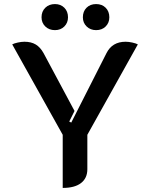

<svg xmlns="http://www.w3.org/2000/svg" viewBox="-20 -914 737 943"><path d="M288 -252 40 -696Q49 -701 67 -705Q85 -709 100 -709Q133 -709 155.5 -695.5Q178 -682 194 -653L346 -369L320 -317L330 -312L503 -653Q531 -709 597 -709Q612 -709 630 -705Q648 -701 657 -696L409 -252V-83Q409 -39 378 -15Q347 9 288 9ZM184 -829Q184 -858 202.5 -876Q221 -894 250 -894Q278 -894 296 -876Q314 -858 314 -829Q314 -802 296 -784Q278 -766 250 -766Q221 -766 202.5 -784Q184 -802 184 -829ZM387 -829Q387 -858 405 -876Q423 -894 452 -894Q481 -894 499 -876Q517 -858 517 -829Q517 -802 499 -784Q481 -766 452 -766Q424 -766 405.5 -784Q387 -802 387 -829Z"/></svg>

Font: K2D SemiBold
Style: Regular
Weight: 600
Designer: Katatrad Aksorn Co.,Ltd.
Foundry: Cadson Demak Co.,Ltd.
Version: Version 1.000; ttfautohint (v1.6)